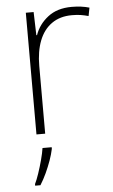

<svg xmlns="http://www.w3.org/2000/svg" viewBox="-54 -575 491 833"><g transform="rotate(-5 191.5 -158.5)"><path d="M290 -538Q312 -538 331 -535.5Q350 -533 367 -528L360 -492Q342 -497 326 -499.5Q310 -502 288 -502Q236 -502 200 -476.5Q164 -451 146 -404.5Q128 -358 128 -295V0H90V-530H124L127 -429H130Q146 -475 186.5 -506.5Q227 -538 290 -538ZM151 68Q146 92 136.5 118.5Q127 145 115 171Q103 197 88 221H65V214Q73 198 82.5 170Q92 142 100 112Q108 82 111 61H151Z"/></g></svg>

Font: Noto Sans Cham ExtraLight
Style: Regular
Weight: 250
Version: Version 2.002